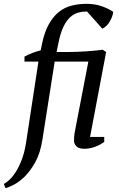

<svg xmlns="http://www.w3.org/2000/svg" viewBox="-72 -772 620 1004"><path d="M284 -500Q305 -500 330 -501Q355 -502 379.5 -503.5Q404 -505 426.5 -507.5Q449 -510 465 -512L483 -500L399 -56H473V-30Q452 -14 424 -4Q396 6 369 6Q340 6 327.5 -7Q315 -20 315 -37Q315 -57 318 -76Q321 -95 326 -118L390 -450H214L150 -43Q139 28 113 75Q87 122 57.5 151Q28 180 0 194Q-28 208 -43 212L-52 190Q-40 184 -23 168.5Q-6 153 10.5 127Q27 101 41.5 63.5Q56 26 64 -24L129 -450H56V-476Q76 -487 98.5 -495.5Q121 -504 141 -509L148 -544Q161 -606 184 -646.5Q207 -687 237 -710.5Q267 -734 304 -743Q341 -752 382 -752Q424 -752 461 -739Q498 -726 520 -710Q518 -688 502.5 -660.5Q487 -633 463 -622L383 -712Q359 -712 337 -706Q315 -700 295.5 -682.5Q276 -665 260.5 -633.5Q245 -602 234 -550L224 -500Z"/></svg>

Font: PTSerifItalic
Style: Italic
Weight: 400
Italic angle: -12°
Designer: A.Korolkova, O.Umpeleva, V.Yefimov
Foundry: ParaType Ltd
Version: Version 1.000W OFL